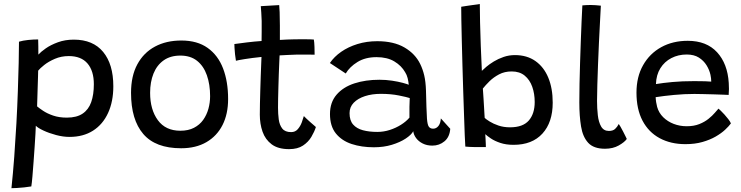

<svg xmlns="http://www.w3.org/2000/svg" viewBox="-20 -742 3787 981"><path d="M38.5 219.5Q46.5 144 52.8 59.2Q59 -25.5 63.8 -111.5Q68.5 -197.5 71.2 -276.5Q74 -355.5 75.5 -420.8Q77 -486 77 -529Q97 -535 124 -537.8Q151 -540.5 175 -540.5Q175.5 -527.5 175.8 -504.2Q176 -481 176 -463Q188.5 -477 213.8 -494.8Q239 -512.5 275.8 -526Q312.5 -539.5 357 -539.5Q455.5 -539.5 507.2 -476.5Q559 -413.5 559 -301.5Q559 -223 532.2 -164.8Q505.5 -106.5 455.5 -74.5Q405.5 -42.5 335 -42.5Q302.5 -42.5 266.8 -52Q231 -61.5 202.5 -74.8Q174 -88 163 -99.5Q163 -88.5 161.2 -59.5Q159.5 -30.5 157 7.8Q154.5 46 151.5 85.5Q148.5 125 145.8 158.5Q143 192 140 210.5Q123 213.5 103.2 215.5Q83.5 217.5 66 218.5Q48.5 219.5 38.5 219.5ZM321.5 -141Q372 -141 402.2 -161.5Q432.5 -182 446 -220.2Q459.5 -258.5 459.5 -311.5Q459.5 -380 427 -417.8Q394.5 -455.5 331.5 -455.5Q293 -455.5 260.5 -441.5Q228 -427.5 206 -410Q184 -392.5 175 -381Q175 -372.5 174.2 -349Q173.5 -325.5 172.5 -296Q171.5 -266.5 170.8 -239.8Q170 -213 169.5 -198.5Q180 -189.5 200.5 -175.8Q221 -162 251.5 -151.5Q282 -141 321.5 -141Z M905.5 15.5Q774.5 15.5 712 -57.5Q649.5 -130.5 649.5 -267.5Q649.5 -354 681.8 -413.5Q714 -473 771.8 -504Q829.5 -535 906.5 -535Q988 -535 1041 -497.2Q1094 -459.5 1119.8 -392.2Q1145.5 -325 1145.5 -236Q1145.5 -159.5 1117 -103.2Q1088.5 -47 1034.8 -15.8Q981 15.5 905.5 15.5ZM901.5 -74Q942 -74 971 -89Q1000 -104 1018 -129.2Q1036 -154.5 1044.8 -186Q1053.5 -217.5 1053.5 -250.5Q1053.5 -310.5 1037 -357.5Q1020.5 -404.5 987 -431.2Q953.5 -458 901.5 -458Q850.5 -458 816 -433.5Q781.5 -409 764.2 -366Q747 -323 747 -267.5Q747 -182 786.5 -128Q826 -74 901.5 -74Z M1594 -93Q1586.5 -69 1571 -42.8Q1555.5 -16.5 1528 1.8Q1500.5 20 1457 20Q1401 20 1368.2 -4.5Q1335.5 -29 1321.5 -69Q1307.5 -109 1307.5 -156Q1307.5 -180.5 1308.2 -214Q1309 -247.5 1310 -283.5Q1311 -319.5 1312.2 -353.2Q1313.5 -387 1314.5 -412.8Q1315.5 -438.5 1316 -451Q1267 -446 1231.2 -440.2Q1195.5 -434.5 1185.5 -431.5Q1182.5 -447.5 1180.8 -465.2Q1179 -483 1178.2 -497.5Q1177.5 -512 1177.5 -517Q1205.5 -521 1242.8 -525.5Q1280 -530 1316.5 -532.5Q1317 -552 1317 -580.8Q1317 -609.5 1317 -635Q1316.5 -656.5 1315 -676.8Q1313.5 -697 1312.5 -710.5L1406.5 -716Q1407.5 -708.5 1408.8 -680.2Q1410 -652 1410 -612Q1410 -597 1410 -575.8Q1410 -554.5 1410 -538Q1425 -539 1447 -540Q1469 -541 1482.5 -541Q1506 -541.5 1527.5 -541.5Q1549 -541.5 1564.5 -541Q1580 -540.5 1583.5 -540Q1586 -526.5 1586.8 -502.5Q1587.5 -478.5 1587.5 -462.5Q1582.5 -463 1553.2 -463.2Q1524 -463.5 1495.5 -463Q1475 -462.5 1450.5 -461.2Q1426 -460 1408.5 -459Q1408 -446 1406.8 -420.5Q1405.5 -395 1404.5 -363.2Q1403.5 -331.5 1402.5 -298.8Q1401.5 -266 1401 -237.8Q1400.5 -209.5 1400.5 -192Q1400.5 -160.5 1404.2 -132Q1408 -103.5 1422.2 -85.2Q1436.5 -67 1467.5 -67Q1488.5 -67 1501.5 -82Q1514.5 -97 1521.8 -116.5Q1529 -136 1532.5 -149Q1537 -144 1545.8 -135.8Q1554.5 -127.5 1564.8 -118.5Q1575 -109.5 1583.2 -102.5Q1591.5 -95.5 1594 -93Z M1890 10.5Q1827.5 10.5 1776.8 -6.2Q1726 -23 1696 -60.2Q1666 -97.5 1666 -159.5Q1666 -219 1699.5 -258Q1733 -297 1790.2 -315.8Q1847.5 -334.5 1918.5 -334.5Q1951.5 -334.5 1983 -329.8Q2014.5 -325 2037.5 -318.8Q2060.5 -312.5 2068.5 -309Q2067 -325.5 2062.8 -342.8Q2058.5 -360 2050 -373Q2031 -406.5 1994.8 -428.2Q1958.5 -450 1904 -450Q1846.5 -450 1806.5 -425.2Q1766.5 -400.5 1746.5 -366.5L1665.5 -420Q1687.5 -452.5 1723.5 -477.5Q1759.5 -502.5 1806.5 -517Q1853.5 -531.5 1907.5 -531.5Q1991.5 -531.5 2046.5 -499.5Q2101.5 -467.5 2127 -415Q2140 -388.5 2147.5 -357Q2155 -325.5 2156.5 -279Q2157.5 -230 2158.8 -195.5Q2160 -161 2161.5 -136Q2164 -103.5 2171.5 -94Q2179 -84.5 2193 -84.5Q2209 -84.5 2220 -98.2Q2231 -112 2232.5 -137L2280.5 -84Q2277.5 -42 2251 -20Q2224.5 2 2189 2Q2161 2 2139.8 -8.8Q2118.5 -19.5 2106 -36.5Q2093.5 -53.5 2091.5 -71.5Q2081.5 -53 2052.8 -34Q2024 -15 1982.2 -2.2Q1940.5 10.5 1890 10.5ZM1908 -68Q1940.5 -68 1971.5 -78Q2002.5 -88 2028.8 -104.5Q2055 -121 2072 -141Q2071.5 -172 2072 -196.2Q2072.5 -220.5 2073.5 -241Q2059 -246 2018 -254.2Q1977 -262.5 1925.5 -262.5Q1881 -262.5 1844.8 -250.8Q1808.5 -239 1787.2 -217Q1766 -195 1766 -164Q1766 -126.5 1784.2 -105.8Q1802.5 -85 1834.5 -76.5Q1866.5 -68 1908 -68Z M2357.5 7Q2356 -10.5 2354.5 -52.2Q2353 -94 2351 -151.5Q2349 -209 2346.8 -275Q2344.5 -341 2342.8 -407.8Q2341 -474.5 2339.5 -534.2Q2338 -594 2337.2 -639.5Q2336.5 -685 2336.5 -707.5Q2343.5 -708.5 2370.8 -712.8Q2398 -717 2431.5 -721.5Q2431.5 -685 2432.8 -628.5Q2434 -572 2436.5 -506.8Q2439 -441.5 2442 -380Q2449.5 -387.5 2465 -400.8Q2480.5 -414 2503 -427.8Q2525.5 -441.5 2553 -451Q2580.5 -460.5 2611 -460.5Q2672.5 -460.5 2715.8 -430Q2759 -399.5 2781.5 -345Q2804 -290.5 2804 -217.5Q2804 -117 2751.5 -59.5Q2699 -2 2604 -2Q2565.5 -2 2536.5 -11.8Q2507.5 -21.5 2488.2 -34.5Q2469 -47.5 2459.5 -56.5Q2460 -47 2460.8 -33.8Q2461.5 -20.5 2462 -8.5Q2462.5 3.5 2462.5 9.5Q2438 10 2407.8 9.5Q2377.5 9 2357.5 7ZM2456.5 -139.5Q2464.5 -132 2482.5 -120.8Q2500.5 -109.5 2527 -100.5Q2553.5 -91.5 2586 -91.5Q2651.5 -91.5 2681.8 -126.2Q2712 -161 2712 -221Q2712 -263 2699.5 -298.5Q2687 -334 2661 -355.5Q2635 -377 2594.5 -377Q2558 -377 2529.8 -362Q2501.5 -347 2481 -326.8Q2460.5 -306.5 2447 -289.5Q2447.5 -284 2448.5 -269Q2449.5 -254 2450.8 -234Q2452 -214 2453.2 -194Q2454.5 -174 2455.2 -159.2Q2456 -144.5 2456.5 -139.5Z M3182.5 -32Q3171 -15.5 3141.5 1.2Q3112 18 3071 18Q3013.5 18 2985.5 -12.2Q2957.5 -42.5 2948.8 -96Q2940 -149.5 2940 -218Q2940 -262 2941 -314Q2942 -366 2943.8 -421.5Q2945.5 -477 2947.5 -530.8Q2949.5 -584.5 2951.5 -631.8Q2953.5 -679 2955.5 -714.5Q2978.5 -716.5 2997.5 -716.5Q3010.5 -716.5 3023.5 -715.5Q3036.5 -714.5 3050 -713Q3048 -677 3045.5 -627.8Q3043 -578.5 3040.2 -523Q3037.5 -467.5 3035.5 -412Q3033.5 -356.5 3032 -308.5Q3030.5 -260.5 3030.5 -226.5Q3030.5 -188.5 3034.5 -153.2Q3038.5 -118 3051.5 -95.5Q3064.5 -73 3091 -73Q3111.5 -73 3122.5 -83Q3133.5 -93 3141.5 -108.5Q3144.5 -104.5 3150.8 -93.8Q3157 -83 3163.8 -69.8Q3170.5 -56.5 3175.8 -46Q3181 -35.5 3182.5 -32Z M3714.5 -111.5Q3704.5 -97.5 3685 -79.2Q3665.5 -61 3636.5 -44.2Q3607.5 -27.5 3569 -16.5Q3530.5 -5.5 3482 -5.5Q3407 -5.5 3350.5 -36Q3294 -66.5 3263 -125.2Q3232 -184 3232 -268.5Q3232 -349.5 3265.8 -409Q3299.5 -468.5 3358.5 -501Q3417.5 -533.5 3494 -533.5Q3590 -533.5 3643.8 -475Q3697.5 -416.5 3703.5 -318Q3704.5 -302 3704.5 -287.2Q3704.5 -272.5 3703 -257Q3696.5 -257.5 3676.2 -258.2Q3656 -259 3629 -259.8Q3602 -260.5 3574.8 -261.2Q3547.5 -262 3528 -262Q3477.5 -262 3424.5 -257Q3371.5 -252 3330 -245.5Q3330.5 -232.5 3332.5 -220Q3334.5 -207.5 3337.5 -196Q3346 -165.5 3368.5 -143.2Q3391 -121 3422.2 -109Q3453.5 -97 3488.5 -97Q3525.5 -97 3553 -108Q3580.5 -119 3600.2 -135Q3620 -151 3632.2 -165.5Q3644.5 -180 3651 -187Q3654 -184.5 3662.8 -176.2Q3671.5 -168 3681.8 -156.5Q3692 -145 3701.2 -133.2Q3710.5 -121.5 3714.5 -111.5ZM3331.5 -312.5Q3367.5 -318.5 3416.2 -323Q3465 -327.5 3527 -327.5Q3559.5 -327.5 3582.2 -326.8Q3605 -326 3614 -325Q3614 -341.5 3610 -360Q3604.5 -385 3590 -408.5Q3575.5 -432 3550.8 -447.8Q3526 -463.5 3488.5 -463.5Q3445.5 -463.5 3410.2 -445.2Q3375 -427 3354 -393.2Q3333 -359.5 3331.5 -312.5Z"/></svg>

Font: Grandstander Thin
Style: Regular
Weight: 400
Version: Version 1.200